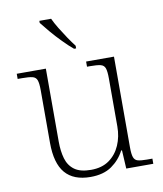

<svg xmlns="http://www.w3.org/2000/svg" viewBox="-86 -836 777 916"><g transform="rotate(-10 302.5 -378.0)"><path d="M279 10Q197 10 156.5 -37.5Q116 -85 116 -184V-439Q116 -472 110.5 -487.5Q105 -503 88 -507Q71 -511 38 -511H17V-536H158V-183Q158 -136 168.5 -100Q179 -64 207 -43.5Q235 -23 287 -23Q340 -23 375 -48Q410 -73 428 -114.5Q446 -156 446 -205V-438Q446 -472 440.5 -487.5Q435 -503 418 -507Q401 -511 368 -511H353V-536H488V-97Q488 -64 493.5 -48.5Q499 -33 514 -29Q529 -25 558 -25H584V0H453L448 -89H444Q422 -46 382 -18Q342 10 279 10ZM307 -606Q285 -624 257 -652.5Q229 -681 204.5 -710Q180 -739 167 -756V-766H224Q234 -744 250.5 -717Q267 -690 284.5 -664Q302 -638 317 -619V-606Z"/></g></svg>

Font: Noto Serif Tamil ExtraLight
Style: Italic
Weight: 200
Italic angle: -12°
Designer: Indian Type Foundry, Tom Grace, and the Monotype Design Team
Foundry: Monotype Imaging Inc.
Version: Version 2.003; ttfautohint (v1.8.4.7-5d5b)